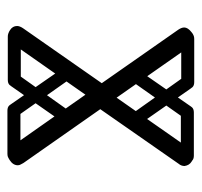

<svg xmlns="http://www.w3.org/2000/svg" viewBox="-33 -508 543 517"><g transform="rotate(-90 238.5 -249.5)"><path d="M392 2Q380 2 372 -10L234 -207L97 -11Q88 1 78 1Q71 1 62 -5Q52 -11 50 -24Q50 -33 56 -40L203 -251L58 -458Q56 -462 54 -465.5Q52 -469 52 -473Q52 -486 66 -495Q75 -501 83 -501Q96 -501 103 -489L242 -291L380 -488Q388 -499 398 -500Q407 -500 416 -494Q427 -487 427 -475Q427 -468 421 -459L273 -247L417 -41Q423 -32 423 -25Q423 -15 410 -5Q402 2 392 2ZM167 -322Q153 -331 163 -345L265 -491Q275 -505 289 -495Q305 -484 295 -471L192 -326Q181 -312 167 -322ZM416 -482Q416 -465 399 -465H283Q264 -465 264 -482Q264 -500 282 -500H398Q416 -500 416 -482ZM316 -319Q302 -309 291 -323L186 -472Q177 -485 192 -496Q207 -506 216 -492L320 -342Q330 -328 316 -319ZM65 -483Q65 -501 83 -501H199Q217 -501 217 -483Q217 -466 198 -466H82Q65 -466 65 -483ZM161 -176Q175 -186 186 -172L289 -27Q299 -14 283 -3Q269 7 259 -7L157 -153Q147 -167 161 -176ZM410 -16Q410 2 392 2H276Q258 2 258 -16Q258 -33 277 -33H393Q410 -33 410 -16ZM311 -181Q325 -172 315 -158L211 -8Q202 6 187 -4Q172 -15 181 -28L286 -177Q297 -191 311 -181ZM60 -17Q60 -34 77 -34H193Q212 -34 212 -17Q212 1 194 1H78Q60 1 60 -17Z"/></g></svg>

Font: Agu Display Uzo
Style: Regular
Weight: 400
Version: Version 1.103